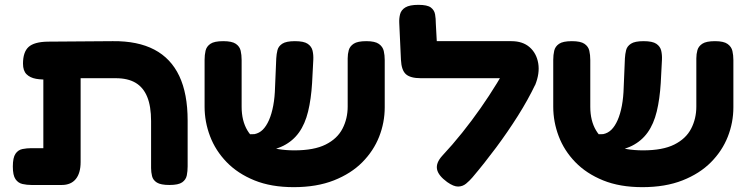

<svg xmlns="http://www.w3.org/2000/svg" viewBox="-20 -755 3083 793"><path d="M110 9Q91 9 73 5Q55 1 44 -15Q33 -31 33 -67Q33 -104 44 -120Q55 -136 73 -139.5Q91 -143 109 -143H159V-483L254 -434Q219 -430 186.5 -427.5Q154 -425 129 -429.5Q104 -434 89.5 -448.5Q75 -463 75 -492Q75 -540 98 -561Q121 -582 177 -583L446 -585Q549 -586 617.5 -550Q686 -514 720.5 -441Q755 -368 755 -257V-68Q755 -48 751.5 -30.5Q748 -13 732.5 -2Q717 9 680 9Q644 9 628 -1Q612 -11 608 -27.5Q604 -44 604 -61V-255Q604 -316 588 -355Q572 -394 540 -413Q508 -432 458 -432H313V-86Q313 -40 293 -15.5Q273 9 235 9Z M1193 18Q1100 18 1031 -10Q962 -38 916 -85.5Q870 -133 847.5 -192.5Q825 -252 825 -314V-508Q825 -528 829 -545.5Q833 -563 849 -574Q865 -585 902 -585Q938 -585 954 -574Q970 -563 974 -545.5Q978 -528 978 -507V-314Q978 -256 1002 -216Q1026 -176 1074.5 -155Q1123 -134 1196 -134Q1277 -134 1325 -158Q1373 -182 1394.5 -223.5Q1416 -265 1416 -315V-514Q1416 -532 1420.5 -548Q1425 -564 1441 -574.5Q1457 -585 1493 -585Q1529 -585 1545 -573.5Q1561 -562 1565 -544.5Q1569 -527 1569 -507V-312Q1569 -249 1546 -190.5Q1523 -132 1476.5 -85Q1430 -38 1359 -10Q1288 18 1193 18ZM1001 -129 991 -200 1031 -201Q1051 -205 1065.5 -219.5Q1080 -234 1091 -259Q1102 -284 1108.5 -318.5Q1115 -353 1116 -395L1121 -514Q1122 -532 1126 -548Q1130 -564 1146 -574.5Q1162 -585 1198 -585Q1235 -585 1251 -574Q1267 -563 1271 -545.5Q1275 -528 1274 -508L1269 -412Q1265 -346 1252.5 -294.5Q1240 -243 1215 -208Q1190 -173 1150.5 -153Q1111 -133 1054 -130Z M1827 -3Q1790 -30 1785 -56Q1780 -82 1806 -111Q1849 -157 1889 -207Q1929 -257 1965 -308.5Q2001 -360 2032.5 -411.5Q2064 -463 2088 -512L2192 -408Q2161 -343 2119 -276.5Q2077 -210 2029 -145.5Q1981 -81 1931 -22Q1919 -8 1905 3.5Q1891 15 1872.5 15.5Q1854 16 1827 -3ZM2190 -403 2090 -432H1718Q1675 -432 1656.5 -448.5Q1638 -465 1636 -508L1629 -660Q1628 -679 1632.5 -696.5Q1637 -714 1654.5 -724.5Q1672 -735 1708 -735Q1745 -735 1759.5 -724Q1774 -713 1777 -695.5Q1780 -678 1780 -658L1784 -585H2092Q2139 -585 2167.5 -560Q2196 -535 2203 -493.5Q2210 -452 2190 -403Z M2633 18Q2540 18 2471 -10Q2402 -38 2356 -85.5Q2310 -133 2287.5 -192.5Q2265 -252 2265 -314V-508Q2265 -528 2269 -545.5Q2273 -563 2289 -574Q2305 -585 2342 -585Q2378 -585 2394 -574Q2410 -563 2414 -545.5Q2418 -528 2418 -507V-314Q2418 -256 2442 -216Q2466 -176 2514.5 -155Q2563 -134 2636 -134Q2717 -134 2765 -158Q2813 -182 2834.5 -223.5Q2856 -265 2856 -315V-514Q2856 -532 2860.5 -548Q2865 -564 2881 -574.5Q2897 -585 2933 -585Q2969 -585 2985 -573.5Q3001 -562 3005 -544.5Q3009 -527 3009 -507V-312Q3009 -249 2986 -190.5Q2963 -132 2916.5 -85Q2870 -38 2799 -10Q2728 18 2633 18ZM2441 -129 2431 -200 2471 -201Q2491 -205 2505.5 -219.5Q2520 -234 2531 -259Q2542 -284 2548.5 -318.5Q2555 -353 2556 -395L2561 -514Q2562 -532 2566 -548Q2570 -564 2586 -574.5Q2602 -585 2638 -585Q2675 -585 2691 -574Q2707 -563 2711 -545.5Q2715 -528 2714 -508L2709 -412Q2705 -346 2692.5 -294.5Q2680 -243 2655 -208Q2630 -173 2590.5 -153Q2551 -133 2494 -130Z"/></svg>

Font: Fredoka SemiExpanded SemiBold
Style: Regular
Weight: 600
Width: 6
Designer: Ben Nathan
Foundry: Milena B. Brandão, Ben Nathan
Version: Version 2.001